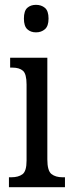

<svg xmlns="http://www.w3.org/2000/svg" viewBox="-20 -775 300 795"><path d="M129 -641Q107 -641 93 -654Q79 -667 79 -698Q79 -730 93 -742.5Q107 -755 129 -755Q151 -755 166 -742.5Q181 -730 181 -698Q181 -667 166 -654Q151 -641 129 -641ZM17 0V-41H27Q56 -41 73 -53.5Q90 -66 90 -110V-425Q90 -469 75 -482Q60 -495 32 -495H22V-536H176V-115Q176 -68 193 -54.5Q210 -41 239 -41H249V0Z"/></svg>

Font: Noto Serif Hebrew ExtraCondensed
Style: Regular
Weight: 400
Width: 2
Designer: Monotype Design Team
Foundry: Monotype Imaging Inc.
Version: Version 2.004; ttfautohint (v1.8.4.7-5d5b)